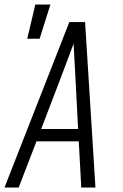

<svg xmlns="http://www.w3.org/2000/svg" viewBox="-28 -833 548 853"><path d="M93 -661 129 -813H196L148 -661ZM-8 0 280 -735H350L396 0H333L322 -205H134L55 0ZM319 -260 307 -490Q305 -527 303 -564.5Q301 -602 299 -639Q285 -602 271 -564.5Q257 -527 243 -490L155 -260Z"/></svg>

Font: Iosevka SS18 Light
Style: Italic
Weight: 300
Italic angle: -9°
Monospace: yes
Designer: Belleve Invis
Foundry: Belleve Invis
Version: Version 25.1.1; ttfautohint (v1.8.4)